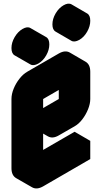

<svg xmlns="http://www.w3.org/2000/svg" viewBox="-20 -984 560 1055"><path d="M217 -540 390 -640Q424 -660 450 -645Q476 -630 476 -590V-440Q476 -414 464 -384Q452 -354 432.5 -328.5Q413 -303 390 -290L303 -240Q269 -220 243 -235Q217 -250 217 -290V-60L476 -210V-110L217 40Q182 60 156 45Q130 30 130 -10V-390Q130 -417 142 -446.5Q154 -476 174 -501.5Q194 -527 217 -540ZM390 -540 217 -440V-290L390 -390ZM191 -635Q164 -620 147 -630Q130 -640 130 -670Q130 -700 147 -730Q164 -760 191 -775Q217 -790 234 -780Q251 -770 251 -740Q251 -710 234 -680Q217 -650 191 -635ZM416 -765Q389 -750 372 -760Q355 -770 355 -800Q355 -830 372 -860Q389 -890 416 -905Q442 -920 459 -910Q476 -900 476 -870Q476 -840 459 -810Q442 -780 416 -765ZM476 -210 217 -60 130 -110 390 -260ZM390 -540V-390L303 -440V-590ZM459 -910Q442 -920 416 -905Q389 -890 372 -860Q355 -830 355 -800Q355 -770 372 -760L286 -810Q268 -820 268 -850Q268 -880 285.5 -910Q303 -940 329 -955Q355 -970 373 -960ZM217 -290Q217 -250 243 -235L156 -285Q130 -300 130 -340ZM390 -390 217 -290 130 -340 303 -440ZM450 -645Q424 -660 390 -640L217 -540Q194 -527 174 -501.5Q154 -476 142 -446.5Q130 -417 130 -390V-10Q130 30 156 45L69 -5Q43 -20 43 -60V-440Q43 -467 55 -496.5Q67 -526 87 -551.5Q107 -577 130 -590L303 -690Q338 -710 364 -695ZM234 -780Q217 -790 191 -775Q164 -760 147 -730Q130 -700 130 -670Q130 -640 147 -630L60 -680Q43 -690 43 -720Q43 -750 60.5 -780Q78 -810 104 -825Q130 -840 147 -830Z"/></svg>

Font: Nabla
Style: Regular
Weight: 400
Designer: Arthur Reinders Folmer
Foundry: Typearture
Version: Version 1.002